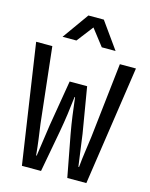

<svg xmlns="http://www.w3.org/2000/svg" viewBox="-142 -1043 884 1130"><g transform="rotate(15 300.0 -478.0)"><path d="M104 0 -4 -727H94.5L145.5 -268.5Q152 -221.5 158 -177.8Q164 -134 169 -80.5H172.5L200.5 -274.5L247 -552H353.5L400 -274.5L426.5 -80.5H430.5Q435.5 -134 442 -177.8Q448.5 -221.5 454.5 -268.5L506 -727H604L496.5 0H380.5L332.5 -254Q322 -312 315.2 -362.8Q308.5 -413.5 301.5 -471.5H298.5Q292 -413.5 285 -362.8Q278 -312 267.5 -254L220.5 0ZM138.5 -795.5 253 -956H347L461.5 -795.5H377.5L300 -895.5L223 -795.5Z"/></g></svg>

Font: Spline Sans Mono
Style: Regular
Weight: 400
Monospace: yes
Designer: Eben Sorkin, Mirko Velimirovic
Foundry: Sorkin Type
Version: Version 1.004